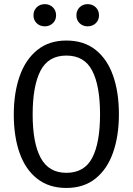

<svg xmlns="http://www.w3.org/2000/svg" viewBox="-20 -895 640 926"><path d="M553.5 -343.5Q553.5 -239.5 525.2 -159.2Q497 -79 440.5 -33.8Q384 11.5 300 11.5Q216.5 11.5 159.8 -32.8Q103 -77 74.8 -156.5Q46.5 -236 46.5 -342.5Q46.5 -447 74.8 -527.5Q103 -608 159.8 -653.8Q216.5 -699.5 300 -699.5Q384 -699.5 440.5 -655Q497 -610.5 525.2 -530.5Q553.5 -450.5 553.5 -343.5ZM462.5 -343.5Q462.5 -481 424.8 -554Q387 -627 300 -627Q213 -627 175.2 -553.5Q137.5 -480 137.5 -342.5Q137.5 -205 176.5 -133.2Q215.5 -61.5 300 -61.5Q387 -61.5 424.8 -133.8Q462.5 -206 462.5 -343.5ZM196.5 -768Q172.5 -768 157 -783Q141.5 -798 141.5 -821Q141.5 -844.5 157 -859.8Q172.5 -875 196.5 -875Q219 -875 234.8 -859.8Q250.5 -844.5 250.5 -821Q250.5 -798 234.8 -783Q219 -768 196.5 -768ZM402.5 -768Q379.5 -768 364 -783Q348.5 -798 348.5 -821Q348.5 -844.5 364 -859.8Q379.5 -875 402.5 -875Q426 -875 441.8 -859.8Q457.5 -844.5 457.5 -821Q457.5 -798 441.8 -783Q426 -768 402.5 -768Z"/></svg>

Font: Fira Code Light
Style: Regular
Weight: 400
Monospace: yes
Version: Version 5.002